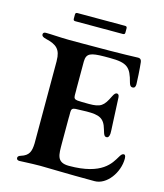

<svg xmlns="http://www.w3.org/2000/svg" viewBox="-128 -982 926 1082"><g transform="rotate(15 334.5 -441.0)"><path d="M575.6 -583.8C578.8 -572.1 583.8 -561.1 596.2 -561.1C610.4 -561.1 612.9 -571.7 613.3 -584.5C613.6 -596.9 609 -677.6 604.8 -711.6C603.3 -722.7 598.4 -731.5 583.5 -731.5C555.8 -731.5 530.9 -727.3 258.9 -727.3H182.2C122.9 -728 77.4 -732.2 45.5 -732.2C34.1 -732.2 29.1 -726.6 29.1 -718.8C29.1 -710.2 35.2 -703.8 56.1 -698.9C117.2 -684.7 144.9 -662.6 144.9 -595.9H145.2V-113.3C143.5 -66.4 134.6 -40.5 88.4 -26.3C76.7 -22.7 71 -17.8 71 -9.6C71 -1.8 76.7 3.9 87.4 3.9C104 3.9 147.4 0.4 208.1 0H211.3C263.8 0 354 4.3 526.6 4.3C597.7 4.3 658.7 -81 658.7 -161.9C658.7 -181.8 651.6 -184.7 647.4 -184.7C637.4 -184.7 631 -176.1 623.2 -162.6C598.4 -121.8 558.9 -41.5 364.7 -41.5C290.1 -41.5 294.4 -89.8 293.7 -153.8V-306.5H294V-336.3C294 -353.3 299.7 -359.7 316.8 -361.2C331.7 -362.2 352.3 -362.9 382.1 -363.3C455.3 -364 485.1 -352.6 502.1 -291.5C512.1 -255.3 517.4 -252.5 527.7 -252.5C536.9 -252.5 543.3 -261.7 544 -278.8C544.7 -297.9 540.5 -344.5 534.8 -485.8C534.1 -500.7 528.1 -505.7 520.6 -505.7C513.5 -505.7 506.4 -500 497.9 -482.2C468.4 -421.2 451.7 -407.7 382.8 -407.7C350.1 -407.7 330.6 -408.4 316.8 -409.4C299.7 -411.2 294 -417.6 294 -434.7V-468H293.7V-631C294.4 -680 319.2 -687.5 398.1 -688.6H430C533 -688.6 553.6 -667.6 575.6 -583.8ZM176.8 -849.4C177.2 -841.3 180 -838.4 188.2 -838.1H466.6C474.8 -838.4 477.6 -841.3 478 -849.4V-874.3C477.6 -882.5 474.8 -885.3 466.6 -885.7H188.2C180 -885.3 177.2 -882.5 176.8 -874.3Z"/></g></svg>

Font: Margiela Serif Semibold
Style: Regular
Weight: 600
Designer: Andreas Faust, Stefan Endress
Version: Version 1.002;FEAKit 1.0